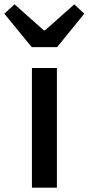

<svg xmlns="http://www.w3.org/2000/svg" viewBox="-60 -864 408 884"><path d="M87 0H202V-551H87ZM86 -647H203L328 -801L282 -844L147 -724H142L7 -844L-40 -801Z"/></svg>

Font: Noto Sans CJK TC Medium
Style: Regular
Weight: 500
Designer: Ryoko NISHIZUKA 西塚涼子 (kana, bopomofo & ideographs); Paul D. Hunt (Latin, Greek & Cyrillic); Sandoll Communications 산돌커뮤니
Foundry: Adobe
Version: Version 2.004;hotconv 1.0.118;makeotfexe 2.5.65603